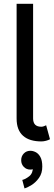

<svg xmlns="http://www.w3.org/2000/svg" viewBox="-20 -743 289 1022"><path d="M225.6 -76.2Q221.2 -73.7 213.6 -71Q206.1 -68.4 200.2 -68.4Q189.5 -68.4 181.2 -71Q172.9 -73.7 167.2 -79.3Q161.6 -85 158.9 -93.3Q156.2 -101.6 156.2 -112.3V-214.8V-282.2V-722.7H68.4V-282.2V-214.8V-112.3Q68.4 -81.1 77.1 -58.1Q85.9 -35.2 103 -20Q120.1 -4.9 144.5 2.4Q168.9 9.8 200.2 9.8Q211.9 9.8 225.1 6.3Q238.3 2.9 246.1 -2ZM92.8 109.9Q92.8 130.9 106.7 145.3Q120.6 159.7 141.6 159.7Q163.1 159.7 177 145.3Q190.9 130.9 190.9 109.9Q190.9 88.4 176.5 74Q162.1 59.6 141.6 59.6Q120.6 59.6 106.7 74Q92.8 88.4 92.8 109.9ZM98.6 214.8 110.4 259.8Q125.5 255.9 147.9 241.9Q170.4 228 187.7 203.6Q205.1 179.2 205.1 144Q205.1 110.8 194.8 92.5Q184.6 74.2 169.9 66.9Q155.3 59.6 141.6 59.6L142.1 109.9Q142.1 109.9 148.9 122.8Q155.8 135.7 155.8 144Q155.8 179.2 135.7 195.1Q115.7 210.9 98.6 214.8Z"/></svg>

Font: Giphurs SC
Style: Regular
Weight: 400
Version: Version 0.920